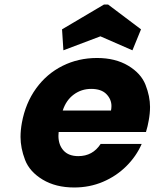

<svg xmlns="http://www.w3.org/2000/svg" viewBox="-20 -823 685 851"><path d="M639 -288Q635 -264 627 -238H240Q239 -229 239 -221Q239 -181 261.5 -156Q284 -131 327 -131Q391 -131 426 -185H608Q584 -130 539.5 -86Q495 -42 436 -17Q377 8 309 8Q227 8 169 -27Q111 -62 91 -114.5Q71 -167 71 -216Q71 -246 77 -279Q93 -366 140 -431Q187 -496 257 -531Q327 -566 410 -566Q491 -566 548 -532Q605 -498 625 -447Q645 -396 645 -349Q645 -320 639 -288ZM472 -333Q474 -344 474 -353Q474 -383 451.5 -406Q429 -429 384 -429Q341 -429 307 -404Q273 -379 258 -333ZM261 -600 255 -693 441 -803H459L605 -693L567 -600L425 -662Z"/></svg>

Font: Fz Poppins
Style: Bold Italic
Weight: 700
Italic angle: -10°
Designer: Ninad Kale (Devanagari), Jonny Pinhorn (Latin)
Foundry: Indian Type Foundry
Version: Vit hóa bi Vntype.Com & FontZin.Com